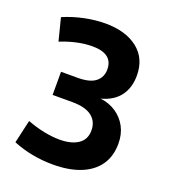

<svg xmlns="http://www.w3.org/2000/svg" viewBox="-121 -725 723 822"><g transform="rotate(20 240.0 -314.5)"><path d="M214.3 7.8Q165.8 7.8 120.3 -0.7Q74.7 -9.1 30.7 -27.1L54.7 -132.6Q92.8 -118.1 131.6 -110.1Q170.3 -102.2 203.7 -102.2Q256.9 -102.2 288.1 -123.1Q319.3 -144.1 319.3 -185.5Q319.3 -226.5 289.8 -249.2Q260.3 -272 200.7 -272H111V-377.4H186.5Q242.2 -377.4 268 -398.1Q293.9 -418.7 293.9 -454.3Q293.9 -525.9 200.6 -525.9Q165.9 -525.9 128.2 -517.4Q90.5 -508.8 56.7 -494.8L30.7 -597.1Q74.2 -616 123.9 -626.5Q173.6 -636.9 219.7 -636.9Q312.2 -636.9 367 -593.9Q421.8 -550.9 421.8 -472.8Q421.8 -417.8 394.1 -380.2Q366.5 -342.6 309.5 -327.3Q349.2 -322.7 380.4 -302.1Q411.6 -281.5 429.4 -248.3Q447.2 -215.1 447.2 -172.4Q447.2 -113.5 418.6 -73.3Q389.9 -33.2 337.8 -12.7Q285.7 7.8 214.3 7.8Z"/></g></svg>

Font: Anaheim
Style: Regular
Weight: 400
Designer: Vernon Adams
Foundry: Vernon Adams
Version: Version 2.001